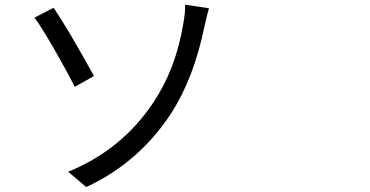

<svg xmlns="http://www.w3.org/2000/svg" viewBox="-20 -751 1540 799"><path d="M263.7 -36.1Q487.3 -127.9 617.2 -323.2Q710.9 -461.9 742.2 -649.4Q752 -701.2 750 -731.4L849.6 -716.8Q841.8 -690.4 830.1 -637.7Q786.1 -425.8 693.4 -281.2Q558.6 -74.2 338.9 27.3ZM124 -677.7 203.1 -718.8Q265.6 -626 371.1 -434.6L291 -389.6Q259.8 -452.1 208.5 -541.5Q157.2 -630.9 124 -677.7Z"/></svg>

Font: Bpmf Zihi Sans Regular
Style: Regular
Weight: 400
Foundry: But Ko
Version: Version 1.320